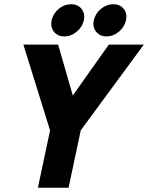

<svg xmlns="http://www.w3.org/2000/svg" viewBox="-20 -875 690 895"><path d="M319.3 -430 487.3 -667H650.3L356.3 -267.3H213.3L89 -667H251ZM226.7 -330H369.7L299.7 0H156.7ZM280 -705.3Q248.7 -705.3 231.3 -727.3Q214 -749.3 220.7 -780.3Q227.5 -812 253.9 -833.7Q280.3 -855.3 311.6 -855.3Q342.8 -855.3 360.1 -833.7Q377.3 -812 370.7 -780.3Q364 -749.3 337.6 -727.3Q311.3 -705.3 280 -705.3ZM476.6 -705.3Q445.3 -705.3 428 -727.3Q410.7 -749.3 417.3 -780.3Q424.2 -812 450.6 -833.7Q477 -855.3 508.2 -855.3Q539.5 -855.3 556.7 -833.7Q574 -812 567.3 -780.3Q560.7 -749.3 534.3 -727.3Q507.9 -705.3 476.6 -705.3Z"/></svg>

Font: Epunda Sans Light
Style: Italic
Weight: 300
Italic angle: -12.0243°
Designer: Simon Atzbach
Foundry: typofactur
Version: Version 2.204